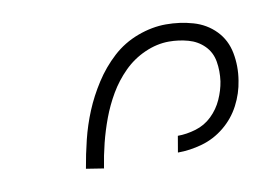

<svg xmlns="http://www.w3.org/2000/svg" viewBox="-44 -844 587 407"><g transform="rotate(-10 250.0 -641.0)"><path d="M151 -502 113 -508Q118 -538 125.5 -568.5Q133 -599 145 -628Q157 -657 175 -685Q193 -713 217 -735Q241 -757 272 -768.5Q303 -780 333 -780Q363 -780 391 -772Q419 -764 438.5 -744Q458 -724 463.5 -695Q469 -666 464 -636Q460 -609 447 -584Q434 -559 412 -541Q390 -523 363.5 -515.5Q337 -508 311 -508L317 -543Q336 -543 356 -549Q376 -555 391 -569.5Q406 -584 414.5 -603Q423 -622 426 -641Q429 -663 425.5 -683.5Q422 -704 408 -718Q394 -732 374 -737.5Q354 -743 333 -743Q307 -743 281 -731.5Q255 -720 235 -700Q215 -680 201 -656Q187 -632 177.5 -606.5Q168 -581 161.5 -555Q155 -529 151 -503Z"/></g></svg>

Font: Iosevka Extralight Oblique
Style: Regular
Weight: 200
Italic angle: -9°
Monospace: yes
Designer: Belleve Invis
Foundry: Belleve Invis
Version: Version 32.5.0; ttfautohint (v1.8.4)